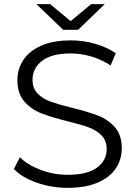

<svg xmlns="http://www.w3.org/2000/svg" viewBox="-20 -901 655 927"><path d="M47 -85 76 -142Q114 -104 177 -80.5Q240 -57 307 -57Q401 -57 448 -91.5Q495 -126 495 -181Q495 -223 469.5 -248Q444 -273 407 -286.5Q370 -300 304 -316Q225 -336 178 -354.5Q131 -373 97.5 -411Q64 -449 64 -514Q64 -567 92 -610.5Q120 -654 178 -680Q236 -706 322 -706Q382 -706 439.5 -689.5Q497 -673 539 -644L514 -585Q470 -614 420 -628.5Q370 -643 322 -643Q230 -643 183.5 -607.5Q137 -572 137 -516Q137 -474 162.5 -448.5Q188 -423 226.5 -409.5Q265 -396 330 -380Q407 -361 454.5 -342.5Q502 -324 535 -286.5Q568 -249 568 -185Q568 -132 539.5 -88.5Q511 -45 452 -19.5Q393 6 307 6Q229 6 157.5 -19Q86 -44 47 -85ZM486 -881 357 -757H285L156 -881H222L321 -799L420 -881Z"/></svg>

Font: Montserrat-Regular
Style: Regular
Weight: 400
Version: Version 7.200